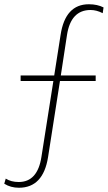

<svg xmlns="http://www.w3.org/2000/svg" viewBox="-66 -755 507 903"><path d="M352 -735Q392 -735 421 -720L417 -693Q388 -708 360 -708Q267 -708 249 -590L220 -400H384V-374H216L160 -16Q137 128 23 128Q-16 128 -46 109L-39 85Q-14 101 22 101Q111 101 129 -18L185 -374H31V-400H189L219 -591Q241 -735 352 -735Z"/></svg>

Font: Human Sans ExtraLight
Style: Regular
Weight: 200
Designer: Tim Radville
Foundry: Continuum
Version: Version 1.000;FEAKit 1.0